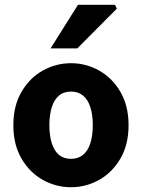

<svg xmlns="http://www.w3.org/2000/svg" viewBox="-20 -773 595 805"><path d="M278 12Q215 12 160 -18.5Q105 -49 70.5 -107.5Q36 -166 36 -248Q36 -330 70.5 -388.5Q105 -447 160 -477.5Q215 -508 278 -508Q340 -508 395 -477.5Q450 -447 484.5 -388.5Q519 -330 519 -248Q519 -166 484.5 -107.5Q450 -49 395 -18.5Q340 12 278 12ZM278 -107Q308 -107 328.5 -124Q349 -141 359 -173Q369 -205 369 -248Q369 -291 359 -323Q349 -355 328.5 -372Q308 -389 278 -389Q247 -389 227 -372Q207 -355 197 -323Q187 -291 187 -248Q187 -205 197 -173Q207 -141 227 -124Q247 -107 278 -107ZM192 -570 307 -753H462L470 -737L304 -570Z"/></svg>

Font: Source Sans 3 ExtraLight
Style: Bold
Weight: 700
Version: Version 3.052;hotconv 1.1.0;makeotfexe 2.6.0